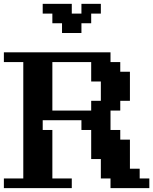

<svg xmlns="http://www.w3.org/2000/svg" viewBox="-20 -970 790 990"><path d="M350.1 -49.8V0H0V-49.8H100.1V-649.9H0V-700.2H549.8V-649.9H600.1V-600.1H649.9V-450.2H600.1V-399.9H549.8V-299.8H600.1V-250H649.9V-100.1H700.2V-49.8H750V0H549.8V-49.8H500V-149.9H450.2V-299.8H399.9V-350.1H200.2V-299.8H250V-49.8ZM250 -399.9H450.2V-450.2H500V-549.8H450.2V-649.9H250ZM200.2 -950.2H350.1V-899.9H399.9V-950.2H500V-899.9H450.2V-850.1H399.9V-799.8H299.8V-850.1H250V-899.9H200.2Z"/></svg>

Font: Redaction 50
Style: Bold
Weight: 700
Designer: Jeremy Mickel / Forest Young
Foundry: MCKL
Version: Version 2.001;hotconv 1.0.113;makeotfexe 2.5.65598 DEVELOPME